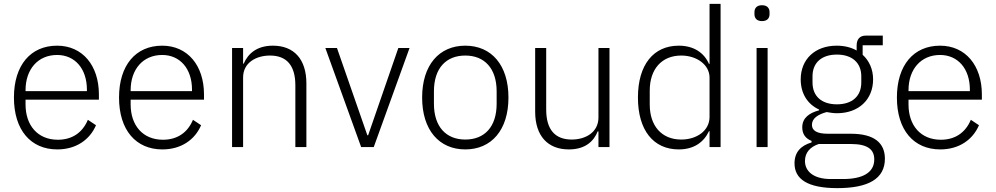

<svg xmlns="http://www.w3.org/2000/svg" viewBox="-20 -760 5145 992"><path d="M276 12C373 12 444 -38 476 -113L434 -141C406 -74 352 -38 279 -38C174 -38 112 -113 112 -220V-245H491V-272C491 -422 406 -524 275 -524C139 -524 52 -424 52 -256C52 -88 139 12 276 12ZM275 -476C367 -476 429 -405 429 -297V-289H112V-294C112 -402 176 -476 275 -476Z M819 12C916 12 987 -38 1019 -113L977 -141C949 -74 895 -38 822 -38C717 -38 655 -113 655 -220V-245H1034V-272C1034 -422 949 -524 818 -524C682 -524 595 -424 595 -256C595 -88 682 12 819 12ZM818 -476C910 -476 972 -405 972 -297V-289H655V-294C655 -402 719 -476 818 -476Z M1236 0V-360C1236 -436 1303 -473 1375 -473C1460 -473 1506 -423 1506 -319V0H1563V-329C1563 -454 1499 -524 1390 -524C1308 -524 1262 -484 1239 -431H1236V-512H1179V0Z M1846 0H1911L2096 -512H2038L1882 -61H1878L1721 -512H1661Z M2384 12C2519 12 2607 -88 2607 -256C2607 -424 2519 -524 2384 -524C2249 -524 2161 -424 2161 -256C2161 -88 2249 12 2384 12ZM2384 -39C2285 -39 2222 -105 2222 -224V-288C2222 -408 2285 -473 2384 -473C2483 -473 2546 -407 2546 -288V-224C2546 -104 2483 -39 2384 -39Z M3072 0H3129V-512H3072V-153C3072 -76 3005 -39 2934 -39C2849 -39 2802 -89 2802 -194V-512H2745V-183C2745 -58 2810 12 2919 12C3007 12 3049 -33 3068 -81H3072Z M3646 0H3703V-740H3646V-430H3643C3618 -487 3565 -524 3487 -524C3356 -524 3276 -425 3276 -256C3276 -87 3356 12 3487 12C3565 12 3616 -25 3643 -82H3646ZM3500 -39C3398 -39 3337 -110 3337 -220V-292C3337 -402 3398 -473 3500 -473C3579 -473 3646 -426 3646 -359V-156C3646 -84 3579 -39 3500 -39Z M3917 -651C3944 -651 3956 -666 3956 -687V-697C3956 -718 3944 -733 3917 -733C3890 -733 3878 -718 3878 -697V-687C3878 -666 3890 -651 3917 -651ZM3889 0H3946V-512H3889Z M4552 60C4552 -20 4499 -69 4376 -69H4257C4201 -69 4175 -85 4175 -115C4175 -149 4207 -169 4251 -181C4268 -178 4286 -175 4304 -175C4417 -175 4491 -246 4491 -350C4491 -402 4471 -446 4437 -477V-526H4541V-576H4453C4420 -576 4406 -555 4406 -524V-499C4378 -515 4343 -524 4303 -524C4190 -524 4117 -453 4117 -350C4117 -276 4153 -221 4212 -194V-190C4163 -177 4125 -152 4125 -102C4125 -68 4141 -45 4173 -32V-24C4118 -8 4085 26 4085 84C4085 164 4150 212 4306 212C4466 212 4552 164 4552 60ZM4497 64C4497 133 4435 165 4336 165H4272C4183 165 4139 125 4139 72C4139 28 4166 -1 4210 -16H4376C4467 -16 4497 15 4497 64ZM4304 -221C4226 -221 4178 -262 4178 -334V-366C4178 -436 4225 -478 4304 -478C4382 -478 4430 -436 4430 -366V-334C4430 -262 4382 -221 4304 -221Z M4838 12C4935 12 5006 -38 5038 -113L4996 -141C4968 -74 4914 -38 4841 -38C4736 -38 4674 -113 4674 -220V-245H5053V-272C5053 -422 4968 -524 4837 -524C4701 -524 4614 -424 4614 -256C4614 -88 4701 12 4838 12ZM4837 -476C4929 -476 4991 -405 4991 -297V-289H4674V-294C4674 -402 4738 -476 4837 -476Z"/></svg>

Font: IBM Plex Arabic Light
Style: Regular
Weight: 300
Designer: Mike Abbink, Paul van der Laan, Pieter van Rosmalen, Wael Morcos, Khajak Apelian
Foundry: Bold Monday
Version: Version 1.0